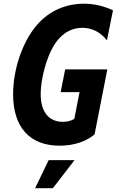

<svg xmlns="http://www.w3.org/2000/svg" viewBox="-20 -762 642 1023"><path d="M297.9 14.2C372.6 14.2 438.5 -7.3 483.9 -45.9L551.8 -392.1H327.1L303.2 -271H403.8L376 -128.9C360.4 -118.7 339.8 -112.8 314.9 -112.8C240.2 -112.8 196.8 -166 196.8 -260.3C196.8 -312 210 -378.9 229 -435.1C245.6 -483.9 266.6 -525.9 294.9 -557.1C330.1 -595.7 373 -613.8 418.5 -613.8C470.2 -613.8 516.6 -590.3 549.8 -546.9L582 -707C531.7 -730.5 481.4 -742.2 427.2 -742.2C329.6 -742.2 243.2 -704.1 179.2 -631.8C100.1 -542 49.8 -393.1 49.8 -260.3C49.8 -82 140.1 14.2 297.9 14.2ZM167 240.7H261.7L377 91.3H239.3Z"/></svg>

Font: Hack
Style: Bold Oblique
Weight: 700
Italic angle: -12°
Monospace: yes
Designer: Christopher Simpkins
Foundry: Christopher Simpkins
Version: Version 2.010